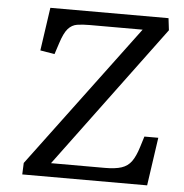

<svg xmlns="http://www.w3.org/2000/svg" viewBox="-51 -749 765 798"><g transform="rotate(5 331.5 -350.0)"><path d="M626 -650 186 -57H411Q454 -57 480 -65.5Q506 -74 521.5 -95.5Q537 -117 549 -156L563 -201H621L592 0H71L73 -48L517 -643H296Q266 -643 244 -639.5Q222 -636 206 -618Q190 -600 176 -556L161 -510L101 -520L127 -700H620Z"/></g></svg>

Font: Literata 7pt
Style: Italic
Weight: 400
Italic angle: -2°
Designer: Latin by Veronika Burian and Jose Scaglione. Greek by Irene Vlachou. Cyrillic by Vera Evstafieva
Foundry: TypeTogether
Version: Version 3.002